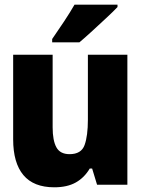

<svg xmlns="http://www.w3.org/2000/svg" viewBox="-20 -786 603 817"><path d="M211 11Q123 11 79.5 -41Q36 -93 36 -193V-553H204V-244Q204 -188 220 -159Q236 -130 276 -130Q326 -130 340 -169Q354 -208 354 -277V-553H522V0H393L372 -69H362Q339 -30 302.5 -9.5Q266 11 211 11ZM202 -620Q227 -656 252.5 -694.5Q278 -733 297 -766H480V-756Q463 -738 434 -711Q405 -684 374 -655.5Q343 -627 318 -606H202Z"/></svg>

Font: Noto Sans Mono SemiCondensed Black
Style: Regular
Weight: 900
Width: 4
Designer: Monotype Design Team
Foundry: Monotype Imaging Inc.
Version: Version 2.014; ttfautohint (v1.8.4.7-5d5b)